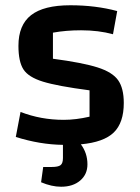

<svg xmlns="http://www.w3.org/2000/svg" viewBox="-20 -535 530 729"><path d="M287 13Q312 46 312 89Q312 127 284.5 150.5Q257 174 212 174Q176 174 136 157L144 99H176Q201 99 210 92Q219 85 219 65V15Q132 14 40 -15L58 -110Q135 -80 222 -80Q268 -80 320 -92V-192Q198 -208 143 -225Q88 -242 69 -271.5Q50 -301 50 -361Q50 -440 98 -477.5Q146 -515 247 -515Q343 -515 425 -493L409 -405Q354 -420 288 -420Q230 -420 181 -411V-312Q294 -297 350.5 -279Q407 -261 428.5 -230.5Q450 -200 450 -144Q450 -69 412 -32Q374 5 287 13Z"/></svg>

Font: Changa Medium
Style: Regular
Weight: 500
Designer: Eduardo Rodriguez Tunni
Foundry: Eduardo Rodriguez Tunni
Version: Version 2.002; ttfautohint (v1.5) -l 8 -r 50 -G 150 -x 14 -H